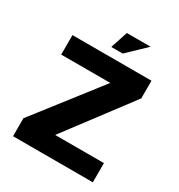

<svg xmlns="http://www.w3.org/2000/svg" viewBox="-193 -962 1020 1092"><g transform="rotate(30 317.0 -416.0)"><path d="M54 0V-118L407 -572L449 -539H59V-667H578V-551L242 -105L189 -126H578V0ZM284 -719 321 -832H477L359 -719Z"/></g></svg>

Font: Maven Pro
Style: Bold
Weight: 700
Designer: Joe Prince
Foundry: Joe Prince
Version: Version 2.103